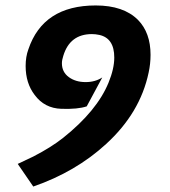

<svg xmlns="http://www.w3.org/2000/svg" viewBox="-20 -661 624 704"><path d="M525 -395Q494 -247 369 -133Q258 -31 102 23L45 -60L102 -87Q168 -121 212 -156Q336 -255 378 -358Q399 -409 399 -450Q399 -521 344 -533Q330 -536 317 -536Q236 -536 212 -456Q207 -441 207 -429Q207 -397 232 -378.5Q257 -360 294 -360Q329 -360 355 -377L298 -271Q265 -260 205 -262Q143 -264 107 -313Q74 -356 74 -419Q74 -453 84 -480Q138 -641 331 -641Q433 -641 486 -588Q532 -541 532 -460Q532 -427 525 -395Z"/></svg>

Font: GFS Neohellenic Rg
Style: Bold Italic
Weight: 700
Italic angle: -12°
Designer: Designed by Takis Katsoulidis and George D. Matthiopoulos.
Foundry: Designed by Takis Katsoulidis and George D. Matthiopoulos.
Version: Version 1.0